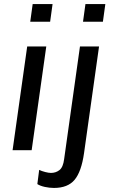

<svg xmlns="http://www.w3.org/2000/svg" viewBox="-20 -740 560 946"><path d="M227 -633H129L141 -720H239ZM136 0H42L114 -511H208ZM487 -633H389L401 -720H499ZM394 15Q381 106 347.5 146Q314 186 246 186Q224 186 201 181Q178 176 164 167L173 97Q185 103 202.5 107.5Q220 112 231 112Q255 112 273 98Q291 84 296 44L374 -511H468Z"/></svg>

Font: Chivo
Style: Italic
Weight: 400
Italic angle: -8.05°
Designer: Hector Gatti
Foundry: Omnibus-Type
Version: Version 1.007